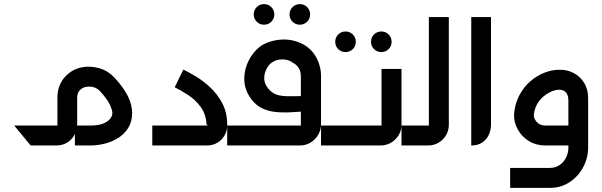

<svg xmlns="http://www.w3.org/2000/svg" viewBox="-20 -707 2926 933"><path d="M129 0 49 -97H145L224 0ZM145 0V-97H271Q267 -93 264.5 -90.5Q262 -88 259 -85V-234Q259 -266 270.5 -293.5Q282 -321 302 -340Q334 -371 376 -379.5Q418 -388 461 -376Q504 -364 536 -330Q578 -285 600 -242.5Q622 -200 622 -158Q622 -116 603.5 -86Q585 -56 555 -37Q525 -18 489 -9Q453 0 419 0H344V-97H419Q457 -97 480 -106Q503 -115 514.5 -129Q526 -143 526 -158Q526 -172 513.5 -199Q501 -226 466 -264Q452 -279 434 -283.5Q416 -288 399 -285Q382 -282 372 -272Q364 -266 359.5 -256Q355 -246 355 -231V-106Q355 -78 343 -54Q331 -30 308 -15Q285 0 251 0Z M720 0V-97H990Q991 -97 989 -98.5Q987 -100 984 -101Q981 -151 956.5 -185.5Q932 -220 897.5 -243Q863 -266 829 -283L871 -369Q898 -356 933.5 -334.5Q969 -313 1003 -281Q1037 -249 1060.5 -204.5Q1084 -160 1084 -101Q1085 -74 1072 -50.5Q1059 -27 1036.5 -13.5Q1014 0 984 0Z M1263 -587Q1242 -587 1227.5 -601.5Q1213 -616 1213 -637Q1213 -658 1227.5 -672.5Q1242 -687 1263 -687Q1284 -687 1298.5 -672.5Q1313 -658 1313 -637Q1313 -616 1298.5 -601.5Q1284 -587 1263 -587ZM1437 -587Q1416 -587 1401.5 -601.5Q1387 -616 1387 -637Q1387 -658 1401.5 -672.5Q1416 -687 1437 -687Q1458 -687 1472.5 -672.5Q1487 -658 1487 -637Q1487 -616 1472.5 -601.5Q1458 -587 1437 -587Z M1084 0V-97H1454Q1451 -93 1448.5 -90.5Q1446 -88 1442 -85V-336Q1442 -361 1430.5 -378Q1419 -395 1401 -403Q1389 -413 1371 -416.5Q1353 -420 1335 -417Q1317 -414 1301 -403Q1286 -393 1275.5 -373Q1265 -353 1264 -330.5Q1263 -308 1275 -289Q1290 -265 1311 -253Q1332 -241 1372.5 -239.5Q1413 -238 1482 -242V-167Q1444 -165 1402.5 -162Q1361 -159 1321.5 -162.5Q1282 -166 1248.5 -183.5Q1215 -201 1191 -240Q1170 -274 1167.5 -310.5Q1165 -347 1175.5 -380.5Q1186 -414 1206 -441.5Q1226 -469 1251 -486Q1279 -503 1315 -510.5Q1351 -518 1388 -513Q1425 -508 1458 -489Q1491 -470 1513 -435Q1525 -415 1532.5 -390Q1540 -365 1540 -338V-103Q1540 -76 1526.5 -52.5Q1513 -29 1489.5 -14.5Q1466 0 1436 0Z M1659 -454Q1638 -454 1623.5 -468.5Q1609 -483 1609 -504Q1609 -525 1623.5 -539.5Q1638 -554 1659 -554Q1680 -554 1694.5 -539.5Q1709 -525 1709 -504Q1709 -483 1694.5 -468.5Q1680 -454 1659 -454ZM1833 -454Q1812 -454 1797.5 -468.5Q1783 -483 1783 -504Q1783 -525 1797.5 -539.5Q1812 -554 1833 -554Q1854 -554 1868.5 -539.5Q1883 -525 1883 -504Q1883 -483 1868.5 -468.5Q1854 -454 1833 -454Z M1540 0V-97H1845Q1843 -93 1840 -90Q1837 -87 1834 -84V-372H1931V-100Q1931 -72 1916.5 -49Q1902 -26 1879 -13Q1856 0 1829 0Z M1931 0V-97H2075Q2073 -93 2070 -90.5Q2067 -88 2064 -85V-624H2161V-101Q2161 -73 2147.5 -50Q2134 -27 2111 -13.5Q2088 0 2059 0Z M2270 0V-624H2366V-103Q2366 -76 2355.5 -52.5Q2345 -29 2323.5 -14.5Q2302 0 2270 0Z M2459 206V109H2652Q2678 109 2698.5 95.5Q2719 82 2730.5 59Q2742 36 2742 11V-218Q2742 -244 2730.5 -257.5Q2719 -271 2698 -271Q2675 -271 2647.5 -256.5Q2620 -242 2599.5 -215.5Q2579 -189 2574 -150Q2573 -131 2588.5 -114Q2604 -97 2630 -97H2782V0H2630Q2586 0 2551 -21Q2516 -42 2496 -78Q2476 -114 2478 -154Q2483 -205 2504 -244.5Q2525 -284 2556.5 -311.5Q2588 -339 2625 -353.5Q2662 -368 2698 -368Q2735 -369 2767 -352.5Q2799 -336 2818.5 -304.5Q2838 -273 2838 -229V11Q2838 46 2825 81Q2812 116 2787.5 144Q2763 172 2729 189Q2695 206 2652 206Z"/></svg>

Font: Mada Medium
Style: Regular
Weight: 500
Designer: Khaled Hosny
Version: Version 1.5